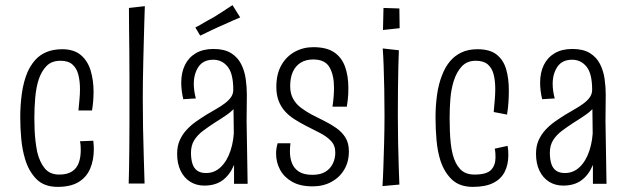

<svg xmlns="http://www.w3.org/2000/svg" viewBox="-20 -717 2449 749"><path d="M205 12Q152 12 122 -18.5Q92 -49 78 -96Q67 -132 63 -174.5Q59 -217 59 -259Q59 -309 65.5 -354Q72 -399 87 -435Q99 -462 117 -482.5Q135 -503 161.5 -514Q188 -525 223 -525Q268 -525 295 -502.5Q322 -480 333.5 -442Q345 -404 345 -359Q345 -341 343.5 -322.5Q342 -304 339 -286H286Q288 -308 290 -329Q292 -350 292 -369Q292 -401 285.5 -426Q279 -451 262.5 -465.5Q246 -480 216 -480Q182 -480 162 -460Q142 -440 131 -407Q121 -376 117.5 -336.5Q114 -297 114 -257Q114 -234 115 -211Q116 -188 118.5 -166.5Q121 -145 125 -125Q134 -86 154 -61Q174 -36 211 -36Q243 -36 261.5 -48.5Q280 -61 287.5 -82.5Q295 -104 295 -131Q295 -139 294.5 -148Q294 -157 292 -166L344 -168Q345 -159 345.5 -151Q346 -143 346 -135Q346 -92 331.5 -58.5Q317 -25 286 -6.5Q255 12 205 12Z M482 -1Q483 -24 483.5 -61Q484 -98 484.5 -143Q485 -188 485 -237Q485 -286 485 -333Q485 -372 485 -419.5Q485 -467 484.5 -515Q484 -563 483.5 -607.5Q483 -652 483 -686L545 -693Q544 -665 543 -630.5Q542 -596 541 -557.5Q540 -519 539 -479.5Q538 -440 537.5 -402.5Q537 -365 537 -333Q537 -281 538 -219Q539 -157 541 -99.5Q543 -42 544 -1Z M893 0V-125L890 -367Q890 -430 868 -457Q846 -484 812 -484Q773 -484 754.5 -456.5Q736 -429 736 -390Q736 -376 738 -362Q740 -348 744 -333L695 -330Q691 -347 689 -363Q687 -379 687 -394Q687 -434 701.5 -463.5Q716 -493 744 -509.5Q772 -526 813 -526Q855 -526 881 -510Q907 -494 920.5 -467.5Q934 -441 938.5 -409.5Q943 -378 943 -348L942 -245L946 0ZM777 7Q746 7 722 -8Q698 -23 684.5 -51Q671 -79 671 -117Q671 -147 681 -169.5Q691 -192 707.5 -210Q724 -228 744.5 -242.5Q765 -257 786 -270Q806 -282 824.5 -292.5Q843 -303 858 -314.5Q873 -326 881.5 -338.5Q890 -351 890 -367L920 -358Q920 -329 904.5 -307.5Q889 -286 866 -270Q843 -254 817 -238Q794 -223 772.5 -207Q751 -191 738 -170.5Q725 -150 725 -121Q725 -97 730.5 -79Q736 -61 749 -51.5Q762 -42 784 -42Q817 -42 841.5 -65.5Q866 -89 879.5 -130Q893 -171 893 -221L922 -276Q922 -213 915 -161Q908 -109 892 -71.5Q876 -34 848 -13.5Q820 7 777 7ZM761 -578 742 -610Q753 -615 764.5 -622Q776 -629 788.5 -636Q801 -643 814 -650Q827 -658 839.5 -666Q852 -674 864 -682Q876 -690 887 -697L917 -649Q904 -644 890 -637.5Q876 -631 862.5 -625Q849 -619 835 -613Q822 -607 809 -601Q796 -595 784 -589Q772 -583 761 -578Z M1199 10Q1151 10 1119.5 -8Q1088 -26 1072.5 -55Q1057 -84 1057 -118Q1057 -128 1058.5 -138Q1060 -148 1063 -158H1113Q1112 -150 1111.5 -142Q1111 -134 1111 -126Q1111 -101 1119 -80.5Q1127 -60 1146 -47.5Q1165 -35 1199 -35Q1230 -35 1249.5 -47Q1269 -59 1278.5 -79Q1288 -99 1288 -122Q1288 -150 1270.5 -168Q1253 -186 1226 -199.5Q1199 -213 1170 -228Q1149 -239 1128.5 -252Q1108 -265 1092 -282.5Q1076 -300 1067 -323.5Q1058 -347 1058 -378Q1058 -428 1077.5 -462.5Q1097 -497 1130 -515Q1163 -533 1202 -533Q1254 -533 1283.5 -513Q1313 -493 1326 -457Q1339 -421 1339 -374Q1339 -362 1338.5 -350Q1338 -338 1336.5 -326Q1335 -314 1333 -301H1277Q1280 -321 1281.5 -339.5Q1283 -358 1283 -375Q1283 -424 1265.5 -454.5Q1248 -485 1202 -485Q1173 -485 1153 -472.5Q1133 -460 1122.5 -437Q1112 -414 1112 -381Q1112 -353 1123 -332.5Q1134 -312 1153 -297.5Q1172 -283 1194 -271Q1219 -258 1244.5 -245.5Q1270 -233 1292 -217.5Q1314 -202 1327.5 -180.5Q1341 -159 1341 -126Q1341 -86 1323 -55.5Q1305 -25 1273 -7.5Q1241 10 1199 10Z M1472 9Q1474 -19 1475.5 -63.5Q1477 -108 1478.5 -161Q1480 -214 1480 -267Q1480 -321 1479 -371Q1478 -421 1476.5 -462.5Q1475 -504 1473 -528L1536 -521Q1535 -498 1534 -457.5Q1533 -417 1532.5 -367.5Q1532 -318 1532 -266Q1532 -214 1533 -162Q1534 -110 1535.5 -66.5Q1537 -23 1538 3ZM1474 -600 1476 -686 1538 -684 1539 -607Z M1825 12Q1773 12 1743 -16.5Q1713 -45 1698 -91Q1687 -126 1683 -169Q1679 -212 1679 -259Q1679 -305 1685 -347.5Q1691 -390 1705 -425Q1717 -456 1735.5 -478Q1754 -500 1780.5 -512.5Q1807 -525 1843 -525Q1891 -525 1917.5 -504Q1944 -483 1954.5 -447Q1965 -411 1965 -364Q1965 -342 1963.5 -318.5Q1962 -295 1958 -270L1906 -280Q1908 -303 1910 -326Q1912 -349 1912 -369Q1912 -403 1905.5 -427.5Q1899 -452 1882.5 -466Q1866 -480 1836 -480Q1802 -480 1781.5 -458Q1761 -436 1750 -401Q1740 -369 1737 -332Q1734 -295 1734 -257Q1734 -231 1735 -205.5Q1736 -180 1738.5 -157Q1741 -134 1746 -115Q1755 -79 1775 -57.5Q1795 -36 1831 -36Q1878 -36 1895.5 -54Q1913 -72 1913 -103Q1913 -111 1912.5 -119.5Q1912 -128 1910 -137L1960 -148Q1962 -138 1962.5 -129Q1963 -120 1963 -111Q1963 -75 1949 -47Q1935 -19 1904.5 -3.5Q1874 12 1825 12Z M2293 0V-125L2290 -367Q2290 -430 2268 -457Q2246 -484 2212 -484Q2173 -484 2154.5 -456.5Q2136 -429 2136 -390Q2136 -376 2138 -362Q2140 -348 2144 -333L2095 -330Q2091 -347 2089 -363Q2087 -379 2087 -394Q2087 -434 2101.5 -463.5Q2116 -493 2144 -509.5Q2172 -526 2213 -526Q2255 -526 2281 -510Q2307 -494 2320.5 -467.5Q2334 -441 2338.5 -409.5Q2343 -378 2343 -348L2342 -245L2346 0ZM2177 7Q2146 7 2122 -8Q2098 -23 2084.5 -51Q2071 -79 2071 -117Q2071 -147 2081 -169.5Q2091 -192 2107.5 -210Q2124 -228 2144.5 -242.5Q2165 -257 2186 -270Q2206 -282 2224.5 -292.5Q2243 -303 2258 -314.5Q2273 -326 2281.5 -338.5Q2290 -351 2290 -367L2320 -358Q2320 -329 2304.5 -307.5Q2289 -286 2266 -270Q2243 -254 2217 -238Q2194 -223 2172.5 -207Q2151 -191 2138 -170.5Q2125 -150 2125 -121Q2125 -97 2130.5 -79Q2136 -61 2149 -51.5Q2162 -42 2184 -42Q2217 -42 2241.5 -65.5Q2266 -89 2279.5 -130Q2293 -171 2293 -221L2322 -276Q2322 -213 2315 -161Q2308 -109 2292 -71.5Q2276 -34 2248 -13.5Q2220 7 2177 7Z"/></svg>

Font: Truculenta Light
Style: Regular
Weight: 300
Version: Version 1.002